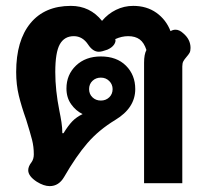

<svg xmlns="http://www.w3.org/2000/svg" viewBox="-20 -623 703 653"><path d="M470 -410Q470 -438 478 -453Q470 -478 455 -489Q440 -500 416 -500Q394 -500 372 -490Q375 -482 368 -471.5Q361 -461 345 -454Q326 -447 316 -447Q296 -447 280 -471Q261 -500 231 -500Q199 -500 183.5 -472.5Q168 -445 168 -378Q168 -316 182 -246Q186 -227 189 -207.5Q192 -188 192 -170H196Q212 -196 226 -210.5Q240 -225 261 -235Q238 -246 222 -268.5Q206 -291 206 -322Q206 -369 238.5 -400Q271 -431 323 -431Q377 -431 408.5 -399.5Q440 -368 440 -320Q440 -256 372 -215Q316 -181 277.5 -136.5Q239 -92 198 -21Q180 10 149 10Q129 10 105 -5Q76 -24 76 -44Q76 -57 87 -71Q95 -82 95 -98Q95 -124 89 -147.5Q83 -171 69 -216Q53 -261 44 -298Q35 -335 35 -378Q35 -485 83.5 -544Q132 -603 221 -603Q286 -603 327 -552Q347 -576 374.5 -589.5Q402 -603 433 -603Q479 -603 512 -579.5Q545 -556 560 -517Q568 -522 577 -522Q590 -522 603 -510Q628 -489 628 -460Q628 -449 624.5 -443Q621 -437 614 -429Q607 -421 603.5 -414.5Q600 -408 600 -397V0H470ZM363 -320Q363 -336 351.5 -347.5Q340 -359 323 -359Q306 -359 294.5 -348Q283 -337 283 -320Q283 -303 294.5 -292Q306 -281 323 -281Q340 -281 351.5 -292Q363 -303 363 -320Z"/></svg>

Font: Niramit
Style: Bold
Weight: 700
Designer: Katatrad Aksorn Co.,Ltd.
Foundry: Cadson Demak Co.,Ltd.
Version: Version 1.001; ttfautohint (v1.6)